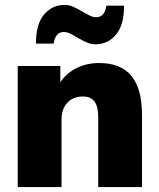

<svg xmlns="http://www.w3.org/2000/svg" viewBox="-20 -760 645 780"><path d="M557 -292V0H379V-284Q379 -328 363.5 -348Q348 -368 317 -368Q277 -368 253.5 -342.5Q230 -317 230 -274V0H52V-492H225V-426Q251 -464 292 -484Q333 -504 383 -504Q471 -504 514 -451.5Q557 -399 557 -292ZM242 -740Q259 -740 275 -733.5Q291 -727 315 -713Q335 -701 347 -695.5Q359 -690 371 -690Q388 -690 398.5 -702Q409 -714 412 -737H484Q484 -658 451 -619Q418 -580 368 -580Q351 -580 335 -586.5Q319 -593 295 -607Q275 -619 263 -624.5Q251 -630 239 -630Q222 -630 211.5 -618Q201 -606 198 -583H126Q126 -662 159 -701Q192 -740 242 -740Z"/></svg>

Font: wassup Sans
Style: Black
Weight: 900
Version: Version 2.001